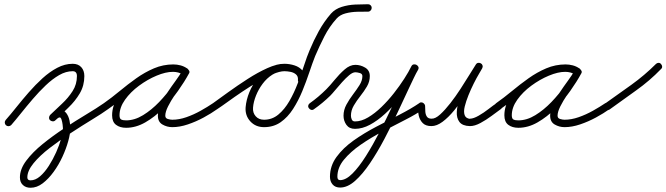

<svg xmlns="http://www.w3.org/2000/svg" viewBox="-20 -578 3145 906"><path d="M8 13Q3 8 2.5 1Q2 -6 7 -12Q30 -38 57.5 -72.5Q85 -107 116 -142.5Q147 -178 180.5 -208.5Q214 -239 250 -258Q286 -277 323 -277Q349 -277 363.5 -261Q378 -245 378 -219Q378 -174 356.5 -137.5Q335 -101 303 -70.5Q271 -40 241 -10Q236 -5 228.5 -5.5Q221 -6 216 -11Q211 -16 211.5 -23.5Q212 -31 217 -36Q243 -61 272.5 -88.5Q302 -116 322.5 -148Q343 -180 343 -219Q343 -242 323 -242Q291 -242 259 -223.5Q227 -205 195.5 -175Q164 -145 134.5 -110.5Q105 -76 79 -43.5Q53 -11 33 12Q28 17 21 17.5Q14 18 8 13ZM216 -11Q211 -16 211.5 -23.5Q212 -31 217 -36Q226 -44 237.5 -51.5Q249 -59 262 -59Q282 -59 293 -44Q304 -29 308 -9Q312 11 312 27Q312 52 302 88Q292 124 274.5 162Q257 200 233 233Q209 266 181.5 287Q154 308 124 308Q102 308 88 295Q74 282 74 259Q74 220 104 180Q134 140 181.5 101.5Q229 63 283 27.5Q337 -8 387 -38Q437 -68 470 -91Q476 -95 483 -94Q490 -93 494 -87Q498 -81 497 -74Q496 -67 490 -63Q461 -42 414 -13.5Q367 15 314.5 49.5Q262 84 215 120Q168 156 138.5 192Q109 228 109 259Q109 273 124 273Q147 273 169 254Q191 235 210.5 204.5Q230 174 245 140.5Q260 107 268.5 76.5Q277 46 277 27Q277 23 275.5 10.5Q274 -2 270.5 -13Q267 -24 262 -24Q257 -24 251 -19Q245 -14 241 -10Q236 -5 228.5 -5.5Q221 -6 216 -11Z M466 -67Q461 -73 462.5 -80Q464 -87 470 -91Q507 -117 545 -148.5Q583 -180 623 -208.5Q663 -237 706.5 -255.5Q750 -274 798 -274Q815 -274 832 -269.5Q849 -265 863 -255Q870 -250 870.5 -243.5Q871 -237 868 -232Q864 -226 857.5 -224Q851 -222 844 -226Q822 -239 796 -239Q762 -239 719 -221Q676 -203 636 -173.5Q596 -144 570 -107.5Q544 -71 544 -34Q544 -18 552 -14Q560 -10 575 -10Q615 -10 655 -34.5Q695 -59 731 -96.5Q767 -134 795 -174.5Q823 -215 841 -246Q845 -254 852 -255Q859 -256 864 -253Q870 -250 873 -243.5Q876 -237 871 -230Q861 -211 842.5 -184.5Q824 -158 805 -130Q786 -102 773 -76Q760 -50 760 -32Q760 -20 772 -16.5Q784 -13 793 -13Q825 -13 859.5 -25Q894 -37 927 -55.5Q960 -74 985 -91Q991 -95 998 -94Q1005 -93 1009 -87Q1013 -81 1012 -74Q1011 -67 1005 -63Q977 -43 941 -23.5Q905 -4 866.5 9Q828 22 793 22Q768 22 746.5 9.5Q725 -3 725 -32Q725 -57 738 -85Q751 -113 770 -141.5Q789 -170 808.5 -196.5Q828 -223 841 -246Q845 -254 852 -255.5Q859 -257 864 -253Q870 -250 873 -243.5Q876 -237 871 -230Q851 -193 820 -149Q789 -105 749.5 -65.5Q710 -26 665.5 -0.5Q621 25 575 25Q546 25 527.5 11Q509 -3 509 -34Q509 -79 537.5 -121.5Q566 -164 610.5 -198.5Q655 -233 705 -253.5Q755 -274 796 -274Q832 -274 862 -256Q869 -252 869.5 -245Q870 -238 866 -232Q863 -227 856.5 -224.5Q850 -222 843 -227Q833 -234 821 -236.5Q809 -239 798 -239Q754 -239 713.5 -221Q673 -203 634.5 -175Q596 -147 560 -116.5Q524 -86 490 -63Q484 -58 477 -59.5Q470 -61 466 -67Z M985 -91Q1014 -112 1057 -143Q1100 -174 1148 -205Q1196 -236 1241.5 -256.5Q1287 -277 1322 -277Q1346 -277 1369.5 -269.5Q1393 -262 1408 -244.5Q1423 -227 1421 -199Q1420 -190 1414.5 -186Q1409 -182 1402 -183Q1396 -183 1390.5 -188Q1385 -193 1386 -202Q1387 -218 1376.5 -227Q1366 -236 1350.5 -239Q1335 -242 1322 -242Q1291 -242 1265 -225.5Q1239 -209 1219.5 -183Q1200 -157 1188 -127Q1176 -97 1174 -70Q1172 -46 1186.5 -29.5Q1201 -13 1226 -13Q1264 -13 1293.5 -37.5Q1323 -62 1345.5 -101Q1368 -140 1385 -185Q1402 -230 1415.5 -271.5Q1429 -313 1441 -341Q1460 -387 1484.5 -431.5Q1509 -476 1542 -514Q1562 -536 1592.5 -545.5Q1623 -555 1656 -556.5Q1689 -558 1717 -558Q1724 -558 1729 -553Q1734 -548 1734 -541Q1734 -534 1729 -528.5Q1724 -523 1717 -523Q1696 -523 1667 -522.5Q1638 -522 1611 -515Q1584 -508 1568 -490Q1534 -452 1510.5 -406Q1487 -360 1467 -313Q1454 -280 1439.5 -236.5Q1425 -193 1406.5 -148Q1388 -103 1363 -64Q1338 -25 1304.5 -1.5Q1271 22 1226 22Q1186 22 1161 -5.5Q1136 -33 1139 -72Q1142 -107 1156.5 -142.5Q1171 -178 1195.5 -209Q1220 -240 1252 -258.5Q1284 -277 1322 -277Q1346 -277 1369.5 -269.5Q1393 -262 1408 -244.5Q1423 -227 1421 -199Q1420 -190 1414.5 -186Q1409 -182 1402 -183Q1396 -183 1390.5 -188Q1385 -193 1386 -202Q1387 -218 1376.5 -227Q1366 -236 1350.5 -239Q1335 -242 1322 -242Q1300 -242 1267.5 -228Q1235 -214 1197.5 -192Q1160 -170 1123.5 -145.5Q1087 -121 1056 -98.5Q1025 -76 1005 -63Q999 -58 992 -59.5Q985 -61 981 -67Q976 -73 977.5 -80Q979 -87 985 -91Z M1438 -67Q1433 -73 1434.5 -80Q1436 -87 1442 -91Q1483 -120 1520 -157Q1537 -174 1559 -201Q1581 -228 1606 -250Q1631 -272 1657 -272Q1681 -272 1703 -259Q1725 -246 1725 -219Q1725 -193 1711.5 -170Q1698 -147 1680.5 -125Q1663 -103 1649.5 -80Q1636 -57 1636 -32Q1636 -23 1640 -14Q1644 -5 1655 -5Q1685 -5 1717 -24Q1749 -43 1780 -73Q1811 -103 1838.5 -138Q1866 -173 1887.5 -206.5Q1909 -240 1921 -265Q1925 -273 1932 -274Q1939 -275 1945 -272Q1951 -269 1953.5 -262.5Q1956 -256 1952 -249Q1935 -216 1910.5 -163.5Q1886 -111 1856.5 -48Q1827 15 1794 77.5Q1761 140 1726 192Q1691 244 1655.5 275.5Q1620 307 1585 307Q1562 307 1549.5 292.5Q1537 278 1537 256Q1537 205 1568 162.5Q1599 120 1648.5 85Q1698 50 1755.5 20Q1813 -10 1866.5 -37.5Q1920 -65 1958 -91Q1964 -95 1971 -94Q1978 -93 1982 -87Q1986 -81 1985 -74Q1984 -67 1978 -63Q1944 -39 1893 -13Q1842 13 1786.5 42Q1731 71 1682.5 104.5Q1634 138 1603 175.5Q1572 213 1572 256Q1572 272 1585 272Q1612 272 1643 241Q1674 210 1706.5 158.5Q1739 107 1770.5 46Q1802 -15 1830.5 -75.5Q1859 -136 1882.5 -186.5Q1906 -237 1922 -265Q1926 -273 1933 -274Q1940 -275 1945 -272Q1951 -269 1954 -263Q1957 -257 1953 -249Q1938 -220 1914.5 -183.5Q1891 -147 1861 -109.5Q1831 -72 1796.5 -40.5Q1762 -9 1726 10.5Q1690 30 1655 30Q1628 30 1614.5 11Q1601 -8 1601 -32Q1601 -59 1614.5 -84Q1628 -109 1645.5 -132Q1663 -155 1676.5 -176.5Q1690 -198 1690 -219Q1690 -230 1677.5 -233.5Q1665 -237 1657 -237Q1644 -237 1627.5 -223Q1611 -209 1594 -190Q1577 -171 1562 -153Q1547 -135 1538 -126Q1502 -91 1462 -63Q1456 -58 1449 -59.5Q1442 -61 1438 -67Z M1968 -95Q1975 -95 1980.5 -89.5Q1986 -84 1986 -77Q1986 -65 1987 -51Q1988 -37 1994.5 -27.5Q2001 -18 2016 -18Q2034 -17 2057 -38Q2080 -59 2105 -91Q2130 -123 2153 -158.5Q2176 -194 2195 -225Q2214 -256 2225 -273Q2230 -281 2237 -281.5Q2244 -282 2249 -279Q2255 -276 2257 -269Q2259 -262 2255 -255Q2252 -249 2240.5 -230Q2229 -211 2215.5 -184Q2202 -157 2190.5 -128.5Q2179 -100 2173 -75.5Q2167 -51 2172.5 -35Q2178 -19 2199 -17Q2199 -17 2199 -17Q2199 -17 2198 -17Q2198 -17 2198 -17.5Q2198 -18 2198 -18Q2214 -18 2238.5 -32Q2263 -46 2286 -64Q2309 -82 2323 -91Q2329 -95 2336 -94Q2343 -93 2347 -87Q2351 -81 2350 -74Q2349 -67 2343 -63Q2325 -50 2299.5 -31Q2274 -12 2247 2.5Q2220 17 2198 17Q2198 17 2198 17Q2198 17 2198 17Q2197 17 2197 17Q2197 17 2197 17Q2162 16 2148 -2.5Q2134 -21 2135.5 -50Q2137 -79 2148 -112Q2159 -145 2174 -177.5Q2189 -210 2203.5 -235.5Q2218 -261 2225 -273Q2229 -280 2236 -281Q2243 -282 2249 -279Q2255 -275 2257 -268.5Q2259 -262 2255 -255Q2241 -233 2221 -199.5Q2201 -166 2176 -128.5Q2151 -91 2123.5 -57.5Q2096 -24 2068.5 -3.5Q2041 17 2016 17Q1989 17 1975 3Q1961 -11 1956 -32.5Q1951 -54 1951 -77Q1951 -84 1956 -89.5Q1961 -95 1968 -95Z M2317 -67Q2312 -73 2313.5 -80Q2315 -87 2321 -91Q2358 -117 2396 -148.5Q2434 -180 2474 -208.5Q2514 -237 2557.5 -255.5Q2601 -274 2649 -274Q2666 -274 2683 -269.5Q2700 -265 2714 -255Q2721 -250 2721.5 -243.5Q2722 -237 2719 -232Q2715 -226 2708.5 -224Q2702 -222 2695 -226Q2673 -239 2647 -239Q2613 -239 2570 -221Q2527 -203 2487 -173.5Q2447 -144 2421 -107.5Q2395 -71 2395 -34Q2395 -18 2403 -14Q2411 -10 2426 -10Q2466 -10 2506 -34.5Q2546 -59 2582 -96.5Q2618 -134 2646 -174.5Q2674 -215 2692 -246Q2696 -254 2703 -255Q2710 -256 2715 -253Q2721 -250 2724 -243.5Q2727 -237 2722 -230Q2712 -211 2693.5 -184.5Q2675 -158 2656 -130Q2637 -102 2624 -76Q2611 -50 2611 -32Q2611 -20 2623 -16.5Q2635 -13 2644 -13Q2676 -13 2710.5 -25Q2745 -37 2778 -55.5Q2811 -74 2836 -91Q2842 -95 2849 -94Q2856 -93 2860 -87Q2864 -81 2863 -74Q2862 -67 2856 -63Q2828 -43 2792 -23.5Q2756 -4 2717.5 9Q2679 22 2644 22Q2619 22 2597.5 9.5Q2576 -3 2576 -32Q2576 -57 2589 -85Q2602 -113 2621 -141.5Q2640 -170 2659.5 -196.5Q2679 -223 2692 -246Q2696 -254 2703 -255.5Q2710 -257 2715 -253Q2721 -250 2724 -243.5Q2727 -237 2722 -230Q2702 -193 2671 -149Q2640 -105 2600.5 -65.5Q2561 -26 2516.5 -0.5Q2472 25 2426 25Q2397 25 2378.5 11Q2360 -3 2360 -34Q2360 -79 2388.5 -121.5Q2417 -164 2461.5 -198.5Q2506 -233 2556 -253.5Q2606 -274 2647 -274Q2683 -274 2713 -256Q2720 -252 2720.5 -245Q2721 -238 2717 -232Q2714 -227 2707.5 -224.5Q2701 -222 2694 -227Q2684 -234 2672 -236.5Q2660 -239 2649 -239Q2605 -239 2564.5 -221Q2524 -203 2485.5 -175Q2447 -147 2411 -116.5Q2375 -86 2341 -63Q2335 -58 2328 -59.5Q2321 -61 2317 -67Z M2836 -90Q2897 -133 2959.5 -178Q3022 -223 3075 -276Q3080 -281 3087 -281.5Q3094 -282 3099 -276Q3104 -271 3104.5 -264Q3105 -257 3099 -252Q3046 -197 2982 -151.5Q2918 -106 2856 -61Q2850 -57 2843 -58.5Q2836 -60 2832 -66Q2828 -71 2829 -78.5Q2830 -86 2836 -90Z"/></svg>

Font: FRB American Cursive Guidelines Arrows
Style: Italic
Weight: 400
Italic angle: -25°
Version: Version 2.0;Modular Font Editor K font №1